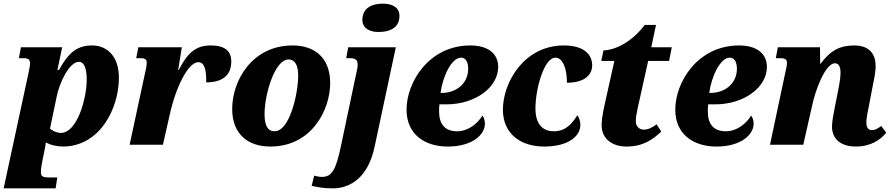

<svg xmlns="http://www.w3.org/2000/svg" viewBox="-60 -796 4911 1056"><path d="M98 -400 -40 240H246L255 180H211C176 180 165 175 165 150C165 137 166 126 170 105L184 35C188 19 191 -2 192 -13C218 2 254 10 289 10C492 7 594 -202 594 -369C594 -483 532 -546 446 -546C354 -546 311 -494 264 -411H256L282 -536H55L44 -476H67C100 -476 105 -467 105 -446C105 -433 101 -418 98 -400ZM275 -65C251 -65 226 -78 215 -89L251 -261C265 -337 320 -456 374 -456C407 -456 417 -408 417 -359C417 -251 363 -65 275 -65Z M737 -391 653 0H836L874 -167C908 -321 976 -454 1031 -454C1064 -454 1076 -412 1074 -343C1160 -343 1212 -379 1212 -458C1212 -517 1175 -546 1099 -546C1020 -546 973 -509 923 -411H920L940 -536H701L689 -476H717C740 -476 747 -466 747 -453C747 -432 742 -412 737 -391Z M1427 10C1655 10 1756 -193 1756 -339C1756 -485 1663 -546 1550 -546C1324 -546 1217 -350 1217 -197C1217 -59 1303 10 1427 10ZM1450 -74C1415 -74 1395 -102 1395 -168C1395 -277 1451 -469 1527 -469C1559 -469 1580 -443 1580 -380C1580 -283 1534 -74 1450 -74Z M2021 -620C2097 -620 2137 -652 2137 -709C2137 -758 2093 -776 2046 -776C1988 -776 1933 -754 1933 -686C1933 -641 1973 -620 2021 -620ZM1775 240C1865 238 1965 183 2001 8L2117 -536H1855L1844 -476H1864C1899 -476 1907 -465 1907 -439C1907 -422 1902 -404 1897 -381L1815 8C1787 141 1765 177 1709 177C1697 177 1677 173 1668 170L1654 226C1694 235 1722 240 1775 240Z M2402 10C2543 10 2607 -59 2607 -115C2607 -134 2601 -151 2593 -160C2567 -117 2516 -74 2454 -74C2387 -74 2355 -113 2355 -183C2355 -196 2355 -210 2357 -222H2394C2558 -222 2680 -318 2680 -428C2680 -502 2623 -546 2527 -546C2299 -546 2176 -344 2176 -193C2176 -55 2279 10 2402 10ZM2370 -285H2363C2375 -377 2424 -479 2476 -479C2501 -479 2515 -455 2515 -418C2515 -337 2450 -285 2370 -285Z M2933 10C3070 10 3132 -50 3132 -108C3132 -133 3124 -151 3115 -162C3088 -118 3053 -74 2986 -74C2920 -74 2885 -119 2885 -199C2885 -310 2933 -479 2995 -479C3035 -479 3059 -417 3058 -341C3163 -341 3197 -391 3197 -436C3197 -497 3151 -546 3041 -546C2822 -546 2706 -342 2706 -193C2706 -57 2807 10 2933 10Z M3385 10C3477 10 3532 -29 3577 -73L3551 -112C3530 -96 3506 -83 3481 -83C3456 -83 3437 -101 3437 -129C3437 -148 3440 -167 3447 -200L3505 -461H3620L3635 -536H3522L3548 -659H3486C3409 -556 3312 -519 3259 -519L3247 -461H3319L3259 -191C3254 -165 3249 -131 3249 -107C3249 -29 3312 10 3385 10Z M3880 10C4021 10 4085 -59 4085 -115C4085 -134 4079 -151 4071 -160C4045 -117 3994 -74 3932 -74C3865 -74 3833 -113 3833 -183C3833 -196 3833 -210 3835 -222H3872C4036 -222 4158 -318 4158 -428C4158 -502 4101 -546 4005 -546C3777 -546 3654 -344 3654 -193C3654 -55 3757 10 3880 10ZM3848 -285H3841C3853 -377 3902 -479 3954 -479C3979 -479 3993 -455 3993 -418C3993 -337 3928 -285 3848 -285Z M4647 10C4730 10 4784 -28 4814 -66L4787 -103C4766 -88 4752 -80 4736 -80C4716 -80 4705 -95 4705 -122C4705 -149 4712 -177 4719 -214L4738 -313C4745 -349 4756 -397 4756 -432C4756 -492 4728 -546 4638 -546C4558 -546 4506 -517 4453 -445H4451L4450 -536H4218L4207 -476H4231C4264 -476 4268 -466 4268 -450C4268 -433 4263 -412 4259 -396L4175 0H4358L4406 -212C4423 -297 4479 -448 4532 -448C4559 -448 4563 -418 4563 -395C4563 -362 4552 -310 4547 -284L4531 -204C4522 -160 4517 -129 4516 -102C4515 -33 4563 10 4647 10Z"/></svg>

Font: Noto Serif SemiCondensed Black
Style: Italic
Weight: 900
Width: 4
Italic angle: -12°
Designer: Monotype Design Team
Foundry: Monotype Imaging Inc.
Version: Version 2.014